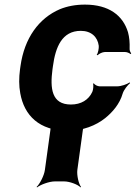

<svg xmlns="http://www.w3.org/2000/svg" viewBox="-20 -558 590 834"><path d="M208 -257 210 -271C221 -353 249 -424 331 -424C376 -424 404 -398 409 -359C410 -349 406 -326 400 -320L404 -318C409 -324 425 -332 435 -332H524C532 -332 543 -327 547 -323L550 -326C547 -330 542 -339 543 -347C544 -372 542 -396 536 -418C514 -491 453 -538 349 -538C308 -538 272 -531 240 -518C149 -479 86 -393 69 -271L67 -257C62 -220 62 -185 68 -153C85 -57 150 10 275 10C340 10 397 -13 437 -45C468 -70 500 -106 513 -152C518 -168 535 -189 545 -197L543 -200C532 -192 506 -183 489 -183H413C404 -183 390 -190 388 -196L384 -194C387 -188 385 -168 381 -159C365 -124 332 -104 288 -104C204 -104 197 -174 208 -257ZM316 180 340 6C343 -18 362 -55 376 -68L375 -70C360 -58 321 -44 297 -44H256C232 -44 197 -58 186 -70L183 -68C193 -55 202 -18 199 6L175 180C172 204 153 241 139 254L141 256C156 244 194 230 218 230H259C283 230 319 244 330 256L332 254C322 241 313 204 316 180Z"/></svg>

Font: Asimov
Style: EdgeIt
Weight: 500
Designer: Google
Version: Version 2.000980: 2014